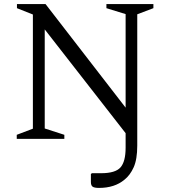

<svg xmlns="http://www.w3.org/2000/svg" viewBox="-20 -680 833 940"><path d="M62 0V-20L141 -50V-609L63 -640V-660H203L595 -153V-611L501 -640V-660H731V-640L652 -610V33Q652 100 634.5 139Q617 178 589 200Q541 240 465 240Q442 240 433.5 234Q425 228 425 211V172L430 168H475Q545 168 570 139.5Q595 111 595 43V-28L199 -536V-51L295 -20V0Z"/></svg>

Font: Spectral SC Light
Style: Regular
Weight: 300
Designer: Jean-Baptiste Levee
Foundry: Production Type
Version: Version 2.001